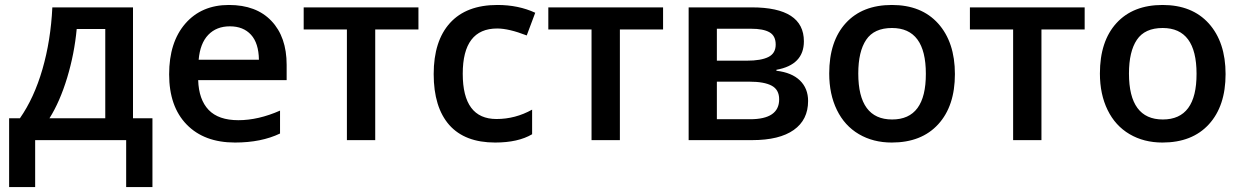

<svg xmlns="http://www.w3.org/2000/svg" viewBox="-20 -570 5055 781"><path d="M408.2 -88.9V-452.1H292Q282.7 -351.6 253.2 -253.9Q223.6 -156.2 181.2 -88.9ZM600.1 190.9H493.2V0H123V190.9H17.1V-88.9H61Q118.7 -171.4 152.6 -288.3Q186.5 -405.3 192.9 -540H521V-88.9H600.1Z M788.1 -327.1H1033.2Q1032.2 -394.5 1001 -428.7Q969.7 -462.9 915 -462.9Q860.4 -462.9 827.1 -428.2Q793.9 -393.6 788.1 -327.1ZM1084 -484.9Q1146 -419.9 1146 -306.2V-244.1H786.1Q788.6 -165 828.6 -123Q868.7 -81.1 949.7 -81.1Q1030.8 -81.1 1119.1 -120.1V-26.9Q1042.5 9.8 936 9.8Q810.5 9.8 739.3 -63.5Q668 -136.7 668 -267.6Q668 -398.4 733.9 -474.1Q799.8 -549.8 911.1 -549.8Q1022.5 -549.8 1084 -484.9Z M1682.1 -540V-450.2H1506.3V0H1391.1V-450.2H1215.3V-540Z M2003.4 -549.8Q2088.9 -549.8 2157.2 -518.1L2122.6 -425.8Q2049.8 -454.1 2002.4 -454.1Q1862.3 -454.1 1862.3 -270Q1862.3 -85.9 1999.5 -85.9Q2076.2 -85.9 2144.5 -124V-23.9Q2087.4 9.8 1994.1 9.8Q1871.1 9.8 1807.6 -61.5Q1744.1 -133.8 1744.1 -268.6Q1744.1 -403.3 1810.5 -476.6Q1877 -549.8 2003.4 -549.8Z M2677.2 -540V-450.2H2501.5V0H2386.2V-450.2H2210.4V-540Z M3035.2 -453.1H2896V-323.2H3018.1Q3075.7 -323.2 3105.5 -338.1Q3135.3 -353 3135.3 -388.7Q3135.3 -424.3 3110.1 -438.7Q3085 -453.1 3035.2 -453.1ZM3149.4 -166Q3149.4 -205.1 3119.1 -221.4Q3088.9 -237.8 3028.3 -237.8H2896V-85H3031.2Q3149.4 -85 3149.4 -166ZM3250 -401.9Q3250 -306.2 3138.2 -286.1V-282.2Q3200.7 -274.9 3233.9 -242.7Q3267.1 -210.4 3267.1 -159.2Q3267.1 -82.5 3208.7 -41.3Q3150.4 0 3039.1 0H2781.2V-540H3038.1Q3250 -540 3250 -401.9Z M3471.2 -271Q3471.2 -84 3608.9 -84Q3746.6 -84 3746.1 -270Q3746.1 -456.1 3608.4 -456.1Q3535.6 -456.1 3503.4 -408.2Q3471.2 -360.4 3471.2 -271ZM3607.4 9.8Q3531.7 9.8 3473.6 -24.4Q3415.5 -58.6 3384.3 -122.6Q3353 -186.5 3353 -271Q3353 -402.3 3420.4 -476.1Q3487.8 -549.8 3607.9 -549.8Q3728 -549.8 3795.9 -474.6Q3864.3 -398.4 3864.3 -268.6Q3864.3 -138.7 3796.4 -64.5Q3728.5 9.8 3607.4 9.8Z M4392.1 -540V-450.2H4216.3V0H4101.1V-450.2H3925.3V-540Z M4572.3 -271Q4572.3 -84 4710 -84Q4847.7 -84 4847.2 -270Q4847.2 -456.1 4709.5 -456.1Q4636.7 -456.1 4604.5 -408.2Q4572.3 -360.4 4572.3 -271ZM4708.5 9.8Q4632.8 9.8 4574.7 -24.4Q4516.6 -58.6 4485.4 -122.6Q4454.1 -186.5 4454.1 -271Q4454.1 -402.3 4521.5 -476.1Q4588.9 -549.8 4709 -549.8Q4829.1 -549.8 4897 -474.6Q4965.3 -398.4 4965.3 -268.6Q4965.3 -138.7 4897.5 -64.5Q4829.6 9.8 4708.5 9.8Z"/></svg>

Font: OpenSans-Semibold
Style: Regular
Weight: 600
Foundry: Ascender Corporation
Version: Version 1.10